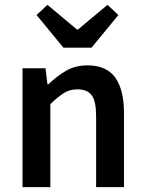

<svg xmlns="http://www.w3.org/2000/svg" viewBox="-20 -773 600 793"><path d="M73 0V-491H168L176 -425H180Q213 -457 251.5 -480Q290 -503 341 -503Q420 -503 456 -452.5Q492 -402 492 -308V0H377V-293Q377 -354 359 -379Q341 -404 300 -404Q268 -404 243.5 -388.5Q219 -373 188 -343V0ZM242 -576 131 -711 176 -753 298 -651H302L424 -753L469 -711L358 -576Z"/></svg>

Font: Giro Sans Semibold
Style: Regular
Weight: 600
Designer: Paul D. Hunt
Foundry: Adobe Systems Incorporated
Version: Version 1.000;PS 1.0;hotconv 1.0.88;makeotf.lib2.5.647800